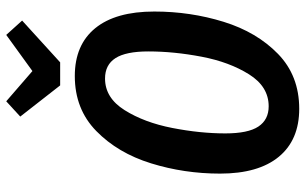

<svg xmlns="http://www.w3.org/2000/svg" viewBox="-202 -763 980 616"><g transform="rotate(-90 288.0 -455.0)"><path d="M559 -450Q559 -334 526 -227.5Q493 -121 423 -53Q353 15 247 15Q147 15 93 -50.5Q39 -116 39 -239Q39 -354 72 -460.5Q105 -567 175.5 -636Q246 -705 352 -705Q452 -705 505.5 -639.5Q559 -574 559 -450ZM168 -222Q168 -149 190 -116Q212 -83 255 -83Q318 -83 357.5 -146Q397 -209 414 -298Q431 -387 431 -469Q431 -541 409.5 -574.5Q388 -608 344 -608Q282 -608 242.5 -545Q203 -482 185.5 -392.5Q168 -303 168 -222ZM484 -925 530 -874 396 -752H322L222 -880L271 -925L368 -841Z"/></g></svg>

Font: Fira Sans Extra Condensed Medium
Style: Italic
Weight: 500
Width: 3
Italic angle: -8°
Designer: Carrois Corporate & Edenspiekermann AG
Foundry: Carrois Corporate GbR & Edenspiekermann AG
Version: Version 4.203